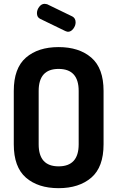

<svg xmlns="http://www.w3.org/2000/svg" viewBox="-20 -977 612 1003"><path d="M52 -223V-502Q52 -621 115.5 -676Q179 -731 286 -731Q393 -731 457 -676Q521 -621 521 -502V-223Q521 -104 457 -49Q393 6 286 6Q179 6 115.5 -49Q52 -104 52 -223ZM391 -223V-502Q391 -617 286 -617Q182 -617 182 -502V-223Q182 -108 286 -108Q391 -108 391 -223ZM321 -815 191 -878Q173 -886 173 -908Q173 -926 185 -941.5Q197 -957 213 -957Q216 -957 226 -955L358 -891Q375 -882 375 -860Q375 -843 363 -827Q351 -811 335 -811Q331 -811 321 -815Z"/></svg>

Font: Dosis
Style: Bold
Weight: 700
Designer: Edgar Tolentino, Pablo Impallari, Igino Marini
Foundry: Edgar Tolentino, Pablo Impallari, Igino Marini
Version: Version 1.007